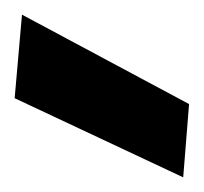

<svg xmlns="http://www.w3.org/2000/svg" viewBox="-20 -786 278 262"><path d="M230 -544 0 -652 10 -766 238 -644Z"/></svg>

Font: DM Sans 18pt Black
Style: Regular
Weight: 900
Designer: Colophon Foundry, Jonny Pinhorn
Foundry: Colophon Foundry
Version: Version 4.004;gftools[0.9.30]